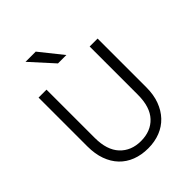

<svg xmlns="http://www.w3.org/2000/svg" viewBox="-253 -1052 1196 1196"><g transform="rotate(-45 345.0 -454.0)"><path d="M345 7Q286 7 238 -11.5Q190 -30 156 -65.5Q122 -101 103.5 -152.5Q85 -204 85 -270V-700H155V-275Q155 -168 207 -112.5Q259 -57 345 -57Q432 -57 483.5 -112Q535 -167 535 -275V-700H605V-270Q605 -205 586 -154Q567 -103 533 -67Q499 -31 451 -12Q403 7 345 7ZM185 -915H275L395 -765H321Z"/></g></svg>

Font: PT Root UI
Style: Regular
Weight: 400
Designer: Vitaly Kuzmin
Foundry: ParaType Ltd.
Version: Version 2.001G